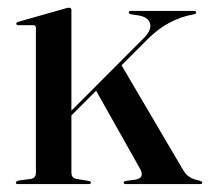

<svg xmlns="http://www.w3.org/2000/svg" viewBox="-20 -464 530 484"><path d="M24.5 0Q22.5 0 21.2 -1Q20 -2 20 -3.5Q20 -5 21.8 -6.5Q23.5 -8 27.5 -9L58 -13Q64.5 -14.5 67.5 -18.2Q70.5 -22 70.5 -27.5V-394Q70.5 -397 69 -398.8Q67.5 -400.5 64 -400.5H25.5Q23 -401 22 -402Q21 -403 21 -404.5Q21 -407.5 26 -409L144 -442.5Q148.5 -444 150.5 -444.2Q152.5 -444.5 154.5 -444.5Q157.5 -444.5 158.8 -442.8Q160 -441 160 -438V-28.5Q160 -22 163 -18.2Q166 -14.5 172.5 -13L203.5 -8Q209 -7 209 -3.5Q209 0 204 0ZM144 -169 342 -367.5Q362.5 -388 358.5 -404.2Q354.5 -420.5 330 -425L310 -428Q307 -429 305.8 -430Q304.5 -431 304.5 -432.5Q304.5 -434.5 306 -435.5Q307.5 -436.5 310 -436.5H468.5Q471.5 -436.5 473 -435.5Q474.5 -434.5 474.5 -432.5Q474.5 -430.5 473 -429.5Q471.5 -428.5 466.5 -427.5Q436 -422 407.2 -406.8Q378.5 -391.5 352 -365L148.5 -161.5ZM284 -303.5 439.5 -39Q448.5 -23.5 458.2 -17.5Q468 -11.5 483.5 -8.5Q487.5 -7 488.8 -6Q490 -5 490 -3.5Q490 -2 488.8 -1Q487.5 0 485 0H296.5Q294.5 0 293 -1Q291.5 -2 291.5 -3.5Q291.5 -5 293 -6.2Q294.5 -7.5 297.5 -8L320.5 -11Q333.5 -13 336.5 -20.2Q339.5 -27.5 332.5 -39.5L220.5 -238.5Z"/></svg>

Font: Fraunces 96pt
Style: Regular
Weight: 400
Version: Version 1.000;[b76b70a41]